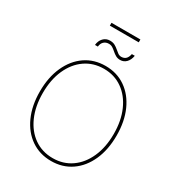

<svg xmlns="http://www.w3.org/2000/svg" viewBox="-233 -1154 1203 1306"><g transform="rotate(30 368.5 -501.0)"><path d="M368.7 9.3Q278.8 9.3 210.7 -37.6Q142.6 -84.5 104.7 -168.7Q66.9 -252.9 66.9 -363.3Q66.9 -474.6 105 -558.8Q143.1 -643.1 210.9 -689.9Q278.8 -736.8 368.7 -736.8Q458 -736.8 525.9 -689.9Q593.8 -643.1 631.6 -558.8Q669.4 -474.6 669.4 -363.3Q669.4 -252.4 631.6 -168.2Q593.8 -84 525.9 -37.4Q458 9.3 368.7 9.3ZM368.7 -13.2Q451.2 -13.2 513.9 -57.1Q576.7 -101.1 611.8 -180.2Q647 -259.3 647 -363.3Q647 -467.8 611.8 -546.9Q576.7 -626 513.9 -670.2Q451.2 -714.4 368.7 -714.4Q286.1 -714.4 223.1 -670.7Q160.2 -627 124.8 -547.9Q89.4 -468.8 89.4 -363.3Q89.4 -259.8 124.3 -180.7Q159.2 -101.6 222.2 -57.4Q285.2 -13.2 368.7 -13.2ZM432.1 -820.8Q411.6 -820.8 396.5 -829.6Q381.3 -838.4 368.7 -849.6Q356 -860.8 342.8 -869.6Q329.6 -878.4 312.5 -878.4Q288.6 -878.4 273.4 -864Q258.3 -849.6 255.9 -824.2H233.4Q236.3 -857.4 256.8 -879.2Q277.3 -900.9 308.6 -900.9Q331.5 -900.9 347.4 -892.1Q363.3 -883.3 376 -872.1Q388.7 -860.8 400.9 -852.1Q413.1 -843.3 428.2 -843.3Q449.2 -843.3 462.6 -855.5Q476.1 -867.7 481.9 -895.5H504.9Q499 -860.8 479.5 -840.8Q460 -820.8 432.1 -820.8ZM482.4 -1010.7V-988.3H255.4V-1010.7Z"/></g></svg>

Font: Inter 17pt Thin
Style: Regular
Weight: 250
Version: Version 4.001;git-66647c0bb